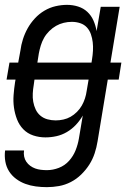

<svg xmlns="http://www.w3.org/2000/svg" viewBox="-26 -558 546 791"><path d="M167 213Q144 213 121.5 210Q99 207 78.5 199.5Q58 192 40.5 179Q23 166 11.5 148Q0 130 -4 107.5Q-8 85 -5 62H73Q71 75 73.5 87Q76 99 82.5 108.5Q89 118 98.5 125Q108 132 119 136Q130 140 142.5 141.5Q155 143 167 143Q192 143 216.5 133.5Q241 124 258.5 104.5Q276 85 285.5 61Q295 37 299 13L315 -82Q303 -61 286.5 -43.5Q270 -26 249.5 -14Q229 -2 206.5 3Q184 8 161 8Q135 8 111 0Q87 -8 70 -25.5Q53 -43 44 -66.5Q35 -90 31.5 -115Q28 -140 30 -166.5Q32 -193 36 -219L38 -230H1L13 -300H49L58 -349Q61 -373 68.5 -396.5Q76 -420 88 -441.5Q100 -463 117.5 -482Q135 -501 157 -514Q179 -527 203 -532.5Q227 -538 250 -538Q274 -538 296 -531Q318 -524 334 -509Q350 -494 359 -473.5Q368 -453 372 -430L389 -530H467L429 -300H474L463 -230H418L376 24Q372 49 364 73.5Q356 98 342 120Q328 142 308.5 161Q289 180 265.5 192Q242 204 217 208.5Q192 213 167 213ZM351 -300 353 -313Q356 -331 357 -349Q358 -367 356 -384Q354 -401 348.5 -417Q343 -433 332 -445Q321 -457 304.5 -462.5Q288 -468 270 -468Q253 -468 236.5 -464Q220 -460 205 -451.5Q190 -443 177 -430Q164 -417 155.5 -402Q147 -387 142 -370.5Q137 -354 134 -338L128 -300ZM204 -62Q219 -62 235 -65.5Q251 -69 265 -77Q279 -85 291 -97Q303 -109 311 -123Q319 -137 324 -152.5Q329 -168 331 -183L339 -230H116L113 -208Q110 -191 109 -173Q108 -155 111 -138.5Q114 -122 121 -107Q128 -92 140.5 -81.5Q153 -71 169.5 -66.5Q186 -62 203 -62Z"/></svg>

Font: Iosevka Curly Oblique
Style: Regular
Weight: 400
Italic angle: -9°
Monospace: yes
Designer: Belleve Invis
Foundry: Belleve Invis
Version: Version 11.1.0; ttfautohint (v1.8.3)